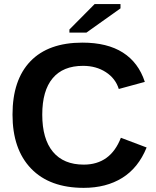

<svg xmlns="http://www.w3.org/2000/svg" viewBox="-20 -906 762 936"><path d="M388.2 -103.5Q518.6 -103.5 569.3 -234.4L694.8 -187Q654.3 -87.4 575.9 -38.8Q497.6 9.8 388.2 9.8Q222.2 9.8 131.6 -84.2Q41 -178.2 41 -347.2Q41 -516.6 128.4 -607.4Q215.8 -698.2 381.8 -698.2Q502.9 -698.2 579.1 -649.7Q655.3 -601.1 686 -506.8L559.1 -472.2Q543 -523.9 495.8 -554.4Q448.7 -585 384.8 -585Q287.1 -585 236.6 -524.4Q186 -463.9 186 -347.2Q186 -228.5 238 -166Q290 -103.5 388.2 -103.5ZM318.4 -747.1V-762.2L441.4 -886.2H567.4V-865.2L401.4 -747.1Z"/></svg>

Font: Liberation Sans
Style: Bold
Weight: 700
Designer: Steve Matteson
Foundry: Ascender Corporation
Version: Version 2.1.5